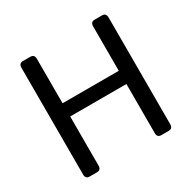

<svg xmlns="http://www.w3.org/2000/svg" viewBox="-156 -854 1006 1008"><g transform="rotate(-30 347.0 -350.0)"><path d="M107.4 0Q83 0 83 -26.9V-673.3Q83 -700.2 107.4 -700.2H152.3Q176.8 -700.2 176.8 -673.3V-404.3H517.6V-673.3Q517.6 -700.2 542 -700.2H586.9Q611.3 -700.2 611.3 -673.3V-26.9Q611.3 0 586.9 0H542Q517.6 0 517.6 -26.9V-324.2H176.8V-26.9Q176.8 0 152.3 0Z"/></g></svg>

Font: Istok
Style: Regular
Weight: 500
Designer: Andrey V. Panov
Foundry: Andrey V. Panov
Version: Version 1.0.3